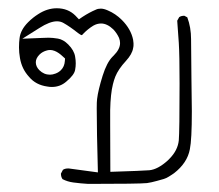

<svg xmlns="http://www.w3.org/2000/svg" viewBox="-20 -265 540 474"><path d="M130.4 -91.8Q125 -86.4 117.4 -83.5Q109.9 -80.6 103.5 -80.6Q88.4 -80.6 77.1 -91.8Q68.4 -100.6 68.4 -111.3Q68.4 -121.1 77.6 -130.4Q85 -137.7 96.2 -140.6Q99.6 -141.6 104.2 -141.6Q108.9 -141.6 115.2 -139.2Q125 -135.3 135.7 -125L140.6 -120.6L140.1 -114.3Q139.2 -100.6 130.4 -91.8ZM453.6 9.8Q453.6 -8.3 452.6 -71.5Q451.7 -134.8 451.7 -168.5Q451.7 -197.3 442.4 -222.2L435.1 -226.1Q427.2 -226.1 422.4 -222.7L417.5 -213.9L421.4 -159.2Q423.3 -129.4 423.3 -58.6Q423.3 59.1 421.4 81.5Q418.9 106.4 397.9 127.4L394 131.3Q369.6 153.3 348.6 155.3Q332 156.7 252.4 159.2Q252 69.3 252 42.2Q252 15.1 252 6.8Q252.9 -33.7 258.8 -57.1Q261.2 -66.9 264.6 -75.7Q272 -94.2 291 -114.7Q306.2 -131.3 308.6 -146Q309.6 -150.4 309.6 -153.1Q309.6 -155.8 309.6 -158.4Q309.6 -161.1 308.6 -167Q303.2 -193.4 280.8 -215.8Q265.1 -231.4 246.1 -239.3Q236.3 -243.7 229 -243.7Q221.7 -243.7 216.8 -241.2Q200.7 -234.4 184.1 -223.6L174.8 -217.3Q166.5 -226.1 166 -226.6Q147.9 -244.6 120.1 -244.6Q96.7 -244.6 74.2 -230Q61 -221.7 49.3 -210Q30.8 -191.4 28.3 -170.9Q26.9 -160.6 26.9 -147.9Q26.9 -135.3 29.3 -121.6Q31.7 -107.9 37.1 -96.7Q42.5 -85.4 51.8 -75.2Q68.4 -55.2 97.2 -51.3Q102.5 -50.3 107.9 -50.3Q128.4 -50.3 143.6 -63.5Q163.6 -80.1 165.5 -92.8Q167 -100.6 167 -108.6Q167 -116.7 165.5 -125Q163.1 -140.6 148.4 -155.3Q136.2 -167.5 123 -169.7Q109.9 -171.9 99.9 -171.9Q89.8 -171.9 84.5 -171.4L35.2 -169.4L77.1 -195.8Q103 -212.4 120.6 -212.4Q129.9 -212.4 137.2 -208Q152.8 -199.2 172.4 -183.6Q178.7 -178.7 182.1 -178.2Q182.6 -178.2 183.3 -179.2Q184.1 -180.2 185.1 -181.2Q196.8 -193.4 210.4 -201.7Q219.7 -207 229.5 -207Q244.6 -207 259.8 -192.4Q268.6 -183.1 273.9 -171.4Q276.4 -165 276.4 -158.7Q276.4 -143.6 260.7 -127.9Q257.8 -125 257.8 -125Q243.7 -110.8 233.4 -78.1Q222.2 -42 219.7 -20.5Q218.8 -14.6 218.8 2.9Q218.8 58.1 221.7 160.6L149.9 150.9Q148.9 150.9 147.9 150.9Q140.1 150.9 135.3 154.3L130.4 163.6Q130.4 171.4 134.3 177.2Q146.5 183.6 161.1 185.5Q179.7 188 197.8 189Q323.7 189 342.8 187Q353.5 185.5 367.4 181.6Q381.3 177.7 384.5 176.8Q387.7 175.8 390.9 174.3Q394 172.9 397 170.9Q399.9 168.9 403.1 167Q406.2 165 409.7 162.6Q442.4 137.2 448.7 103.5Q453.6 80.1 453.6 9.8Z"/></svg>

Font: NaikaiFont
Style: ExtraLight
Weight: 200
Version: Version 1.89